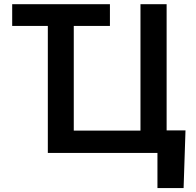

<svg xmlns="http://www.w3.org/2000/svg" viewBox="-20 -748 959 939"><path d="M517.6 -727.5V-621.1H340.8V-109.4H667V-727.5H794.9V-110.4H887.2L877.9 171.9H750V0H213.9V-621.1H39.6V-727.5Z"/></svg>

Font: Inter Semi Bold
Style: Regular
Weight: 600
Designer: Rasmus Andersson
Foundry: rsms
Version: Version 4.000;git-e0f93cc